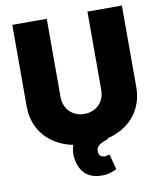

<svg xmlns="http://www.w3.org/2000/svg" viewBox="-98 -806 918 1083"><g transform="rotate(-10 361.0 -264.5)"><path d="M244.3 -727.3V-278.4Q244.3 -253.2 253 -231.7Q261.7 -210.2 277.2 -194.8Q292.6 -179.3 314.1 -170.6Q335.6 -161.9 360.8 -161.9Q386.4 -161.9 407.8 -170.6Q429.3 -179.3 444.8 -194.8Q460.2 -210.2 468.8 -231.5Q477.3 -252.8 477.3 -278.4V-727.3H674.7V-261.4Q674.7 -210.9 659.6 -168.3Q644.5 -125.7 616.7 -92.7Q588.8 -59.7 549.2 -36.8Q509.6 -13.8 460.6 -2.5L468.8 0Q434.3 10.7 416 23.1Q397.7 35.5 397.7 56.8Q397.4 74.9 406.8 84.3Q416.2 93.8 430.4 93.8Q439.6 93.8 446.6 91.4Q453.5 89.1 460.2 88.1L483 176.1Q468.8 183.6 447.6 190.5Q426.5 197.4 397.7 197.4Q346.9 197.4 313.6 173.7Q280.2 149.9 267 103.7Q257.8 71.4 259.9 41.5Q260.7 30.2 262.6 19.5Q264.6 8.9 268.1 -0.7Q218.8 -11 178.1 -33.2Q137.4 -55.4 108.3 -88.6Q79.2 -121.8 63 -165.3Q46.9 -208.8 46.9 -261.4V-727.3Z"/></g></svg>

Font: Inter P Black
Style: Regular
Weight: 900
Designer: Rasmus Andersson
Foundry: rsms
Version: Version 3.018;git-588b23468